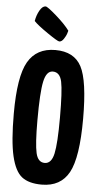

<svg xmlns="http://www.w3.org/2000/svg" viewBox="-62 -973 533 1019"><g transform="rotate(5 204.5 -463.0)"><path d="M227 -756Q218 -756 162 -794.5Q106 -833 88 -853Q93 -884 107.5 -909.5Q122 -935 139 -935Q149 -935 197.5 -892.5Q246 -850 270 -817Q268 -810 265 -800Q262 -790 251 -773Q240 -756 227 -756ZM20 -354Q20 -552 65.5 -630.5Q111 -709 211 -709Q311 -709 350 -635Q389 -561 389 -358Q389 -152 345 -71.5Q301 9 200 9Q131 9 94 -20Q57 -49 38.5 -127.5Q20 -206 20 -354ZM148 -329Q148 -203 159 -155Q170 -107 206 -107Q242 -107 254 -161.5Q266 -216 266 -354Q266 -495 255.5 -544.5Q245 -594 207 -594Q173 -594 160.5 -536Q148 -478 148 -329Z"/></g></svg>

Font: Yanone Kaffeesatz Bold
Style: Regular
Weight: 700
Designer: Yanone (Cyrillic: Daniel Pouzeot)
Foundry: Yanone
Version: Version 1.003;PS 001.003;hotconv 1.0.88;makeotf.lib2.5.64775